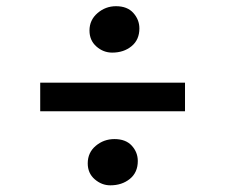

<svg xmlns="http://www.w3.org/2000/svg" viewBox="-20 -622 709 604"><path d="M333 -456.5Q305 -456.5 283.2 -475.8Q261.5 -495 261.5 -526Q261.5 -559 286.8 -580.8Q312 -602.5 345 -602.5Q380.5 -602.5 399.5 -581.2Q418.5 -560 418.5 -532.5Q418.5 -497 394 -476.8Q369.5 -456.5 333 -456.5ZM562 -362V-272H106.5V-362ZM256 -108Q256 -142 281.2 -163.2Q306.5 -184.5 340 -184.5Q375.5 -184.5 394.5 -163.8Q413.5 -143 413.5 -115.5Q413.5 -79.5 388.5 -59.2Q363.5 -39 327 -39Q300 -39 278 -58Q256 -77 256 -108Z"/></svg>

Font: Merriweather 28pt
Style: Bold
Weight: 700
Version: Version 2.100